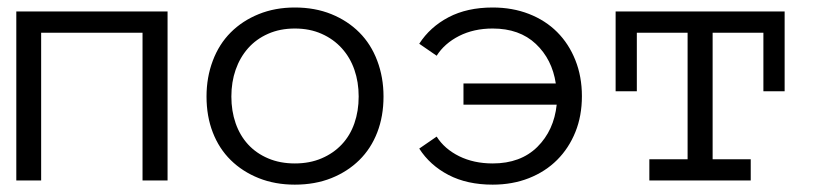

<svg xmlns="http://www.w3.org/2000/svg" viewBox="-20 -486 2224 517"><path d="M431.2 0H363.8V-397.9H90.8V0H23.9V-455.1H431.2Z M1012.7 -226.1Q1012.7 -172.9 995.8 -129.4Q979 -85.9 947.5 -54.9Q916 -23.9 872.1 -6.3Q828.1 11.2 773.9 11.2Q720.7 11.2 676.8 -6.3Q632.8 -23.9 601.3 -54.9Q569.8 -85.9 553 -129.4Q536.1 -172.9 536.1 -226.1Q536.1 -277.8 553 -322.5Q569.8 -367.2 601.3 -398.7Q632.8 -430.2 676.8 -448Q720.7 -465.8 773.9 -465.8Q828.1 -465.8 872.1 -448Q916 -430.2 947.5 -398.7Q979 -367.2 995.8 -322.5Q1012.7 -277.8 1012.7 -226.1ZM945.8 -226.1Q945.8 -265.1 934.3 -298.1Q922.9 -331.1 900.4 -356Q877.9 -380.9 845.9 -395Q814 -409.2 773.9 -409.2Q733.9 -409.2 701.9 -395Q669.9 -380.9 647.9 -356Q626 -331.1 614.5 -298.1Q603 -265.1 603 -226.1Q603 -187 614.5 -154.1Q626 -121.1 647.9 -97.2Q669.9 -73.2 701.9 -59.6Q733.9 -45.9 773.9 -45.9Q814 -45.9 845.9 -59.6Q877.9 -73.2 900.4 -97.2Q922.9 -121.1 934.3 -154.1Q945.8 -187 945.8 -226.1Z M1228 -261.2H1476.6Q1466.8 -326.2 1422.9 -367.7Q1378.9 -409.2 1306.6 -409.2Q1255.9 -409.2 1216.3 -389.2Q1176.8 -369.1 1155.8 -335.9L1108.9 -368.2Q1137.7 -413.1 1187.7 -439.5Q1237.8 -465.8 1306.6 -465.8Q1359.9 -465.8 1404.3 -448.5Q1448.7 -431.2 1480.2 -399.7Q1511.7 -368.2 1529.3 -324Q1546.9 -279.8 1546.9 -227.1Q1546.9 -173.8 1529.3 -130.4Q1511.7 -86.9 1480.2 -55.4Q1448.7 -23.9 1404.3 -6.3Q1359.9 11.2 1306.6 11.2Q1237.8 11.2 1187.7 -14.9Q1137.7 -41 1108.9 -85.9L1155.8 -118.2Q1176.8 -85 1216.3 -65.4Q1255.9 -45.9 1306.6 -45.9Q1381.8 -45.9 1426.8 -90.3Q1471.7 -134.8 1479 -204.1H1228Z M2092.8 -240.2H2035.6V-397.9H1898.9V-57.1H2001.5V0H1728.5V-57.1H1831.5V-397.9H1694.8V-240.2H1637.7V-455.1H2092.8Z"/></svg>

Font: Anonymous Pro
Style: Regular
Weight: 400
Monospace: yes
Designer: Mark Simonson
Version: Version 1.002